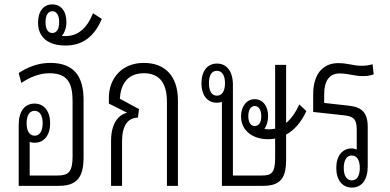

<svg xmlns="http://www.w3.org/2000/svg" viewBox="-20 -845 1773 873"><path d="M360 -390C360 -494 320 -559 208 -559C154 -559 106 -540 65 -513L77 -468C116 -494 159 -512 205 -512C290 -512 310 -464 310 -383V-133C310 -62 290 -47 242 -47H115V-200C122 -197 129 -196 138 -196C180 -196 208 -230 208 -284C208 -339 181 -374 137 -374C92 -374 65 -338 65 -278V0H248C335 0 360 -45 360 -131ZM138 -228C114 -228 101 -249 101 -285C101 -320 114 -341 137 -341C161 -341 174 -320 174 -285C174 -250 161 -228 138 -228Z M278 -638C358 -638 410 -681 443 -759L403 -785C375 -714 332 -681 278 -681C273 -681 267 -681 261 -682C274 -696 282 -719 282 -744C282 -796 256 -825 218 -825C178 -825 153 -794 153 -742C153 -675 199 -638 278 -638ZM218 -695C198 -695 187 -713 187 -744C187 -775 198 -794 218 -794C238 -794 249 -775 249 -744C249 -713 238 -695 218 -695Z M634 -559C534 -559 475 -488 475 -401V-374L557 -333V-332C515 -322 485 -279 485 -205V0H535V-203C535 -273 561 -310 607 -310L612 -349L525 -396C529 -466 563 -512 634 -512C704 -512 739 -469 739 -381V0H789V-388C789 -502 728 -559 634 -559Z M1199 -212C1210 -212 1220 -213 1231 -215V-126C1231 -59 1214 -47 1171 -47H1039V-460C1039 -520 1011 -556 967 -556C922 -556 896 -521 896 -466C896 -412 923 -378 965 -378C974 -378 982 -379 989 -382V0H1176C1259 0 1281 -39 1281 -121V-233C1320 -254 1351 -292 1373 -340L1341 -370C1324 -333 1304 -305 1281 -286V-550H1231V-260C1222 -258 1212 -257 1203 -257C1196 -257 1189 -257 1182 -259C1193 -273 1199 -295 1199 -317C1199 -364 1174 -394 1138 -394C1101 -394 1076 -361 1076 -316C1076 -251 1129 -212 1199 -212ZM966 -410C942 -410 930 -432 930 -467C930 -502 942 -523 966 -523C990 -523 1003 -502 1003 -467C1003 -431 990 -410 966 -410ZM1138 -272C1120 -272 1109 -289 1109 -317C1109 -344 1120 -363 1138 -363C1157 -363 1168 -344 1168 -317C1168 -289 1158 -272 1138 -272Z M1652 -268C1652 -333 1625 -357 1570 -364L1454 -377V-416C1454 -478 1478 -511 1524 -511C1561 -511 1595 -499 1626 -499C1645 -499 1661 -500 1679 -507L1674 -553C1656 -547 1638 -546 1620 -546C1588 -546 1561 -558 1518 -558C1446 -558 1404 -506 1404 -416V-336L1550 -320C1593 -315 1602 -296 1602 -254V-165C1595 -168 1587 -170 1578 -170C1537 -170 1509 -136 1509 -82C1509 -27 1536 8 1580 8C1625 8 1652 -28 1652 -88ZM1579 -138C1603 -138 1616 -117 1616 -81C1616 -46 1603 -25 1580 -25C1556 -25 1543 -46 1543 -81C1543 -116 1556 -138 1579 -138Z"/></svg>

Font: Noto Sans Thai Looped ExtraCondensed Light
Style: Regular
Weight: 300
Width: 2
Designer: Sasikarn Vongin, Ben Mitchell
Foundry: The Fontpad Ltd
Version: Version 1.001